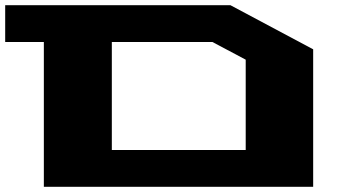

<svg xmlns="http://www.w3.org/2000/svg" viewBox="-20 -720 1317 740"><path d="M0 -558V-700H868L1187 -530V0H149V-558ZM411 -142H927V-490L799 -558H411Z"/></svg>

Font: Stalinist One
Style: Regular
Weight: 400
Designer: Jovanny Lemonad
Foundry: Alexey Maslov, Jovanny Lemonad
Version: Version 3.004